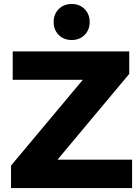

<svg xmlns="http://www.w3.org/2000/svg" viewBox="-20 -963 715 983"><path d="M36.4 -115.2 458.4 -619.4 480.3 -554.3H45.1V-700H641.7V-584.8L220.1 -80.6L197.8 -145.7H656.3V0H36.4ZM254.7 -850.3Q254.7 -890.6 280.7 -916.6Q306.7 -942.6 346.9 -942.6Q387.1 -942.6 413.1 -916.6Q439.1 -890.6 439.1 -850.3Q439.1 -810.1 413.1 -784.1Q387.1 -758.1 346.9 -758.1Q306.7 -758.1 280.7 -784.1Q254.7 -810.1 254.7 -850.3Z"/></svg>

Font: iiserrat Thin
Style: Regular
Weight: 100
Designer: Akira Ohta
Foundry: Akira Ohta
Version: Version 1.200;Glyphs 3.3.1 (3343)